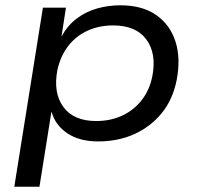

<svg xmlns="http://www.w3.org/2000/svg" viewBox="-20 -525 758 725"><path d="M34 180 142 -496H229L212 -386Q234 -428 269 -454.5Q304 -481 346.5 -493Q389 -505 434 -505Q517 -505 569.5 -468.5Q622 -432 642.5 -368.5Q663 -305 647 -222Q632 -148 590 -97Q548 -46 487 -18.5Q426 9 351 9Q280 9 234.5 -21.5Q189 -52 175 -102H174L129 180ZM343 -68Q397 -68 440.5 -88Q484 -108 514 -145.5Q544 -183 555 -236Q572 -322 533 -375.5Q494 -429 407 -429Q355 -429 311.5 -409.5Q268 -390 238.5 -352.5Q209 -315 197 -262Q180 -175 219 -121.5Q258 -68 343 -68Z"/></svg>

Font: Nunito Sans 7pt SemiExpanded
Style: Italic
Weight: 400
Width: 6
Italic angle: -9°
Designer: Vernon Adams
Foundry: Vernon Adams
Version: Version 3.101;gftools[0.9.27]